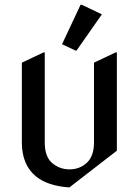

<svg xmlns="http://www.w3.org/2000/svg" viewBox="-20 -780 592 819"><path d="M275.9 19.5Q183.6 13.2 133.8 -27.3Q73.2 -76.7 73.2 -172.4V-512.7L166 -556.6H170.9V-172.4Q170.9 -111.3 202.6 -84.5Q234.4 -57.6 275.9 -57.6Q321.8 -57.6 352.1 -87.4Q380.9 -115.7 380.9 -172.4V-512.7L473.6 -556.6H478.5V-137.2ZM323.7 -759.8H328.6L414.6 -718.8L306.6 -564.5H301.8L244.6 -591.3Z"/></svg>

Font: Nova Cut
Style: Book
Weight: 400
Version: Version 2.000